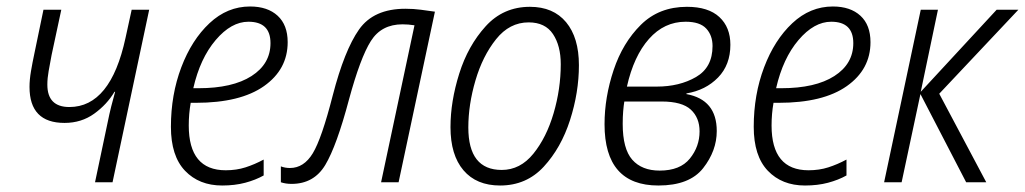

<svg xmlns="http://www.w3.org/2000/svg" viewBox="-20 -562 3160 592"><path d="M327 0 440 -532H386L367 -445Q321 -232 194 -232Q126 -232 126 -301Q126 -321 130 -343Q134 -365 139 -392L169 -532H114L86 -397Q80 -369 75.5 -342.5Q71 -316 71 -294Q71 -183 179 -183Q231 -183 270.5 -211.5Q310 -240 333 -279H335Q329 -258 323 -234Q317 -210 312 -185L273 0Z M793 -21V-70Q765 -55 737 -46Q709 -37 676 -37Q562 -37 562 -175Q562 -211 568 -245H584Q721 -245 794 -296.5Q867 -348 867 -432Q867 -485 836 -513.5Q805 -542 751 -542Q681 -542 626 -490.5Q571 -439 539 -354.5Q507 -270 507 -171Q507 -81 550.5 -35.5Q594 10 665 10Q704 10 736 1.5Q768 -7 793 -21ZM746 -495Q814 -495 814 -429Q814 -365 755.5 -327.5Q697 -290 592 -290H576Q597 -382 645 -438.5Q693 -495 746 -495Z M1056 -255Q1091 -384 1123.5 -435.5Q1156 -487 1221 -487Q1239 -487 1258 -484L1155 0H1209L1321 -526Q1300 -529 1277.5 -532Q1255 -535 1230 -535Q1132 -535 1087 -471Q1042 -407 1006 -268Q972 -135 944.5 -89.5Q917 -44 874 -44Q859 -44 846 -49V0Q861 5 879 5Q948 5 983 -53.5Q1018 -112 1056 -255Z M1765 -361Q1765 -446 1725.5 -493.5Q1686 -541 1614 -541Q1532 -541 1477.5 -481Q1423 -421 1396 -335Q1369 -249 1369 -170Q1369 -84 1409 -37Q1449 10 1522 10Q1603 10 1656.5 -48Q1710 -106 1737.5 -191.5Q1765 -277 1765 -361ZM1424 -169Q1424 -239 1446 -314Q1468 -389 1509.5 -441Q1551 -493 1610 -493Q1661 -493 1685 -457Q1709 -421 1709 -364Q1709 -288 1687 -213Q1665 -138 1624.5 -88Q1584 -38 1527 -38Q1424 -38 1424 -169Z M2190 -158Q2190 -255 2096 -272L2097 -274Q2156 -284 2194 -323Q2232 -362 2232 -424Q2232 -478 2198 -509.5Q2164 -541 2098 -541Q2012 -541 1956 -485.5Q1900 -430 1872 -346Q1844 -262 1844 -179Q1844 10 2010 10Q2106 10 2148 -43.5Q2190 -97 2190 -158ZM2094 -495Q2138 -495 2157.5 -474Q2177 -453 2177 -420Q2177 -354 2126 -324.5Q2075 -295 2005 -295H1913Q1934 -389 1981 -442Q2028 -495 2094 -495ZM1900 -180Q1900 -202 1901.5 -219.5Q1903 -237 1905 -249H2020Q2083 -249 2110 -224Q2137 -199 2137 -157Q2137 -110 2107 -73Q2077 -36 2014 -36Q1959 -36 1929.5 -69.5Q1900 -103 1900 -180Z M2590 -21V-70Q2562 -55 2534 -46Q2506 -37 2473 -37Q2359 -37 2359 -175Q2359 -211 2365 -245H2381Q2518 -245 2591 -296.5Q2664 -348 2664 -432Q2664 -485 2633 -513.5Q2602 -542 2548 -542Q2478 -542 2423 -490.5Q2368 -439 2336 -354.5Q2304 -270 2304 -171Q2304 -81 2347.5 -35.5Q2391 10 2462 10Q2501 10 2533 1.5Q2565 -7 2590 -21ZM2543 -495Q2611 -495 2611 -429Q2611 -365 2552.5 -327.5Q2494 -290 2389 -290H2373Q2394 -382 2442 -438.5Q2490 -495 2543 -495Z M2760 0 2818 -272 2959 0H3021L2876 -273L3120 -532H3053L2819 -279L2872 -532H2819L2706 0Z"/></svg>

Font: Noto Sans UI SemiCondensed Light
Style: Italic
Weight: 300
Width: 4
Designer: Monotype Design Team
Foundry: Monotype Imaging Inc.
Version: 1.001